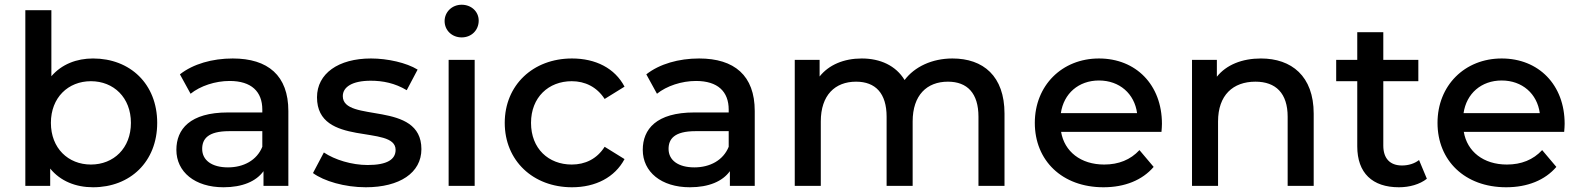

<svg xmlns="http://www.w3.org/2000/svg" viewBox="-20 -785 6669 811"><path d="M364 -90C268 -90 195 -159 195 -266C195 -373 268 -442 364 -442C460 -442 533 -373 533 -266C533 -159 460 -90 364 -90ZM192 -73C235 -20 300 6 373 6C530 6 644 -102 644 -266C644 -430 530 -538 373 -538C304 -538 241 -514 197 -463V-742H87V0H192Z M1088 -165C1065 -108 1009 -78 943 -78C875 -78 834 -108 834 -156C834 -197 857 -231 948 -231H1088ZM924 6C1004 6 1062 -19 1093 -62V0H1198V-316C1198 -466 1112 -538 963 -538C877 -538 796 -515 740 -471L785 -389C826 -422 889 -443 950 -443C1042 -443 1088 -398 1088 -322V-310H943C782 -310 725 -239 725 -152C725 -59 803 6 924 6Z M1525 6C1668 6 1760 -55 1760 -155C1760 -363 1428 -264 1428 -379C1428 -417 1467 -444 1546 -444C1597 -444 1648 -434 1698 -404L1744 -491C1697 -520 1617 -538 1547 -538C1409 -538 1319 -474 1319 -374C1319 -161 1651 -261 1651 -152C1651 -112 1616 -88 1533 -88C1466 -88 1394 -110 1348 -141L1302 -54C1348 -20 1436 6 1525 6Z M1985 0V-532H1875V0ZM1930 -627C1972 -627 2002 -658 2002 -698C2002 -736 1971 -765 1930 -765C1889 -765 1858 -734 1858 -696C1858 -657 1889 -627 1930 -627Z M2396 6C2496 6 2577 -36 2618 -113L2534 -165C2501 -113 2451 -90 2395 -90C2297 -90 2223 -157 2223 -266C2223 -374 2297 -442 2395 -442C2451 -442 2501 -418 2534 -367L2618 -419C2577 -497 2496 -538 2396 -538C2231 -538 2112 -425 2112 -266C2112 -107 2231 6 2396 6Z M3058 -165C3035 -108 2979 -78 2913 -78C2845 -78 2804 -108 2804 -156C2804 -197 2827 -231 2918 -231H3058ZM2894 6C2974 6 3032 -19 3063 -62V0H3168V-316C3168 -466 3082 -538 2933 -538C2847 -538 2766 -515 2710 -471L2755 -389C2796 -422 2859 -443 2920 -443C3012 -443 3058 -398 3058 -322V-310H2913C2752 -310 2695 -239 2695 -152C2695 -59 2773 6 2894 6Z M4003 -538C3917 -538 3843 -503 3801 -447C3764 -508 3698 -538 3620 -538C3544 -538 3481 -511 3442 -462V-532H3337V0H3447V-272C3447 -383 3507 -440 3596 -440C3678 -440 3725 -391 3725 -292V0H3835V-272C3835 -383 3895 -440 3984 -440C4066 -440 4113 -391 4113 -292V0H4223V-305C4223 -464 4133 -538 4003 -538Z M4461 -307C4473 -390 4536 -445 4622 -445C4709 -445 4772 -389 4783 -307ZM4641 6C4731 6 4805 -24 4853 -80L4793 -151C4755 -110 4705 -90 4644 -90C4545 -90 4476 -145 4462 -228H4886C4887 -239 4888 -253 4888 -262C4888 -427 4778 -538 4622 -538C4466 -538 4351 -424 4351 -266C4351 -107 4466 6 4641 6Z M5306 -538C5226 -538 5160 -511 5120 -461V-532H5015V0H5125V-272C5125 -383 5188 -440 5283 -440C5369 -440 5419 -391 5419 -292V0H5529V-305C5529 -464 5435 -538 5306 -538Z M5971 -532H5823V-649H5713V-532H5624V-442H5713V-167C5713 -54 5777 6 5889 6C5933 6 5977 -6 6007 -30L5974 -109C5955 -94 5929 -86 5902 -86C5851 -86 5823 -116 5823 -170V-442H5971Z M6162 -307C6174 -390 6237 -445 6323 -445C6410 -445 6473 -389 6484 -307ZM6342 6C6432 6 6506 -24 6554 -80L6494 -151C6456 -110 6406 -90 6345 -90C6246 -90 6177 -145 6163 -228H6587C6588 -239 6589 -253 6589 -262C6589 -427 6479 -538 6323 -538C6167 -538 6052 -424 6052 -266C6052 -107 6167 6 6342 6Z"/></svg>

Font: Montserrat-Alt1 SemBd
Style: Regular
Weight: 600
Designer: Differentunic
Foundry: Differentunic
Version: Version 7.222